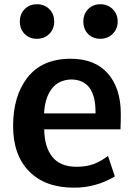

<svg xmlns="http://www.w3.org/2000/svg" viewBox="-20 -869 627 901"><path d="M41.5 0ZM338.4 -86.4Q385.3 -86.4 419.4 -99.1Q453.6 -111.8 486.8 -137.2L519 -41Q430.7 11.7 327.1 11.7Q191.9 11.7 116.7 -64.9Q41.5 -141.6 41.5 -277.3Q41.5 -417.5 107.9 -503.9Q176.8 -593.3 311.5 -593.3Q425.8 -593.3 486.3 -523.9Q546.9 -454.6 546.9 -334.5Q546.9 -297.4 545.4 -262.2H187.5Q188.5 -178.7 225.8 -132.6Q263.2 -86.4 338.4 -86.4ZM428.2 -343.8Q428.2 -494.1 314.9 -496.1Q252.9 -494.1 221.4 -450.4Q189.9 -406.7 187 -336.9H428.2ZM234.4 -768.1Q234.4 -732.9 211.4 -710Q188.5 -687 153.1 -687Q117.7 -687 95.5 -709.7Q73.2 -732.4 73.2 -767.8Q73.2 -803.2 95.7 -826.2Q118.2 -849.1 153.3 -849.1Q188.5 -849.1 211.4 -826.2Q234.4 -803.2 234.4 -768.1ZM532.2 -768.1Q532.2 -733.4 509 -710.2Q485.8 -687 450.7 -687Q415.5 -687 393.3 -709.7Q371.1 -732.4 371.1 -767.8Q371.1 -803.2 393.6 -826.2Q416 -849.1 450.9 -849.1Q485.8 -849.1 509 -825.9Q532.2 -802.7 532.2 -768.1Z"/></svg>

Font: Dhyana
Style: Bold
Weight: 700
Foundry: Vernon Adams
Version: Version 1.002; ttfautohint (v0.8.51-6076)